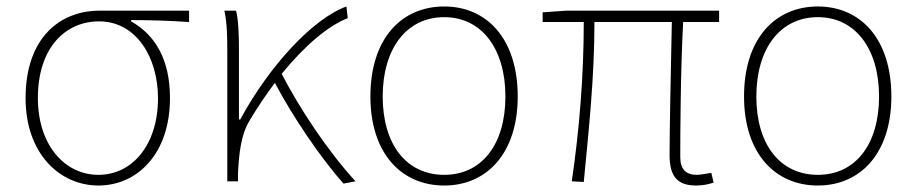

<svg xmlns="http://www.w3.org/2000/svg" viewBox="-20 -560 2832 593"><path d="M284 13C404 13 505 -85 505 -257C505 -374 461 -451 385 -494V-498C446 -498 503 -496 564 -492V-527H287C166 -527 59 -444 59 -257C59 -85 165 13 284 13ZM284 -20C179 -20 97 -113 97 -257C97 -413 182 -494 286 -494C402 -494 468 -381 468 -257C468 -113 389 -20 284 -20Z M1078 0C991 -95 904 -227 850 -332C922 -420 993 -480 1054 -504L1050 -540C945 -502 810 -354 722 -191H718V-409C718 -453 716 -503 709 -527H673C682 -486 682 -439 682 -396V0H715V-24C718 -85 724 -144 751 -188C778 -233 804 -271 829 -304C882 -203 971 -71 1041 7Z M1352 13C1483 13 1579 -86 1579 -262C1579 -441 1483 -540 1352 -540C1220 -540 1124 -441 1124 -262C1124 -86 1220 13 1352 13ZM1352 -20C1235 -20 1162 -114 1162 -262C1162 -409 1235 -507 1352 -507C1468 -507 1541 -409 1541 -262C1541 -114 1468 -20 1352 -20Z M2130 13C2153 13 2168 9 2184 4L2177 -26C2154 -22 2139 -20 2132 -20C2098 -20 2081 -38 2081 -75C2081 -146 2082 -351 2090 -492H2201V-527H1728L1656 -522V-492H1783C1783 -324 1769 -157 1746 0L1783 2C1798 -155 1816 -320 1816 -492H2055C2052 -356 2048 -153 2048 -81C2048 -13 2074 13 2130 13Z M2506 13C2637 13 2733 -86 2733 -262C2733 -441 2637 -540 2506 -540C2374 -540 2278 -441 2278 -262C2278 -86 2374 13 2506 13ZM2506 -20C2389 -20 2316 -114 2316 -262C2316 -409 2389 -507 2506 -507C2622 -507 2695 -409 2695 -262C2695 -114 2622 -20 2506 -20Z"/></svg>

Font: SSpoqa Han Sans Neo Thin
Style: Regular
Weight: 100
Designer: [Spoqa Han Sans Neo] Dong-huui Kim  Younghwa Kang  Yujin Lee  [Noto Sans] Ryoko NISHIZUKA  (kana & ideographs); Paul D. 
Foundry: Spoqa (http://www.spoqa-han-sans.com)
Version: Version 1.000